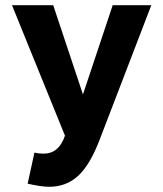

<svg xmlns="http://www.w3.org/2000/svg" viewBox="-20 -525 626 736"><path d="M169 191Q137 191 86 179L112 60Q128 64 147 64Q206 64 229 -5L26 -505H184L298 -163L412 -505H560L361 13Q324 109 278.5 150Q233 191 169 191Z"/></svg>

Font: XXII Aven Bold
Style: Regular
Weight: 700
Designer: Lecter Johnson
Foundry: Doubletwo Studios
Version: Version 1.001